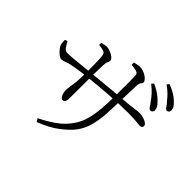

<svg xmlns="http://www.w3.org/2000/svg" viewBox="-188 -1069 1375 1375"><g transform="rotate(45 500.0 -381.5)"><path d="M848 -583Q836 -584 827 -599Q818 -614 802 -634Q788 -654 768 -676.5Q748 -699 717 -722L731 -739Q768 -722 794.5 -703.5Q821 -685 837 -667Q856 -649 863.5 -634.5Q871 -620 871 -606Q870 -595 863.5 -588.5Q857 -582 848 -583ZM316 27Q373 0 433 -41.5Q493 -83 533 -145Q560 -186 573 -237Q586 -288 591 -345.5Q596 -403 596 -462Q597 -548 597 -604Q597 -660 594 -692Q592 -706 572.5 -711.5Q553 -717 522 -720V-743Q536 -746 550.5 -749Q565 -752 577 -752Q594 -752 611 -745.5Q628 -739 641.5 -730Q655 -721 663.5 -710.5Q672 -700 672 -693Q672 -683 667.5 -678.5Q663 -674 658.5 -666.5Q654 -659 653 -640Q652 -616 651 -582.5Q650 -549 649 -516.5Q648 -484 647 -462Q646 -401 642 -339.5Q638 -278 623 -221Q608 -164 574 -118Q544 -77 482.5 -30Q421 17 331 51ZM352 -191Q341 -191 333 -202Q325 -213 321 -228Q317 -243 317 -256Q317 -275 320.5 -296Q324 -317 328 -352.5Q332 -388 332 -452Q332 -468 332 -492.5Q332 -517 331.5 -544.5Q331 -572 329.5 -594.5Q328 -617 325 -627Q321 -642 304 -647.5Q287 -653 257 -656V-677Q268 -680 282 -683Q296 -686 307 -686Q318 -686 333 -681Q348 -676 361.5 -668.5Q375 -661 384 -652Q393 -643 393 -634Q393 -624 390.5 -618.5Q388 -613 385 -605.5Q382 -598 381 -582Q380 -572 379.5 -553Q379 -534 378.5 -509.5Q378 -485 378 -456Q378 -413 377.5 -369.5Q377 -326 377 -293Q377 -260 377 -246Q377 -216 371.5 -203.5Q366 -191 352 -191ZM137 -391Q126 -391 110.5 -403Q95 -415 82 -430.5Q69 -446 64 -457Q60 -465 59 -481.5Q58 -498 58 -508L77 -515Q89 -493 103 -473Q117 -453 135 -453Q152 -453 179.5 -455Q207 -457 239 -460.5Q271 -464 300.5 -467Q330 -470 350 -472Q380 -475 416.5 -478.5Q453 -482 492 -486Q531 -490 568 -493Q605 -496 637 -499Q688 -503 717.5 -506Q747 -509 763 -511.5Q779 -514 788 -515Q797 -516 806 -516Q824 -516 844.5 -510.5Q865 -505 880 -495Q895 -485 895 -472Q895 -463 890 -457.5Q885 -452 873 -452Q863 -452 847.5 -454Q832 -456 808 -457.5Q784 -459 749 -459Q710 -459 659.5 -457Q609 -455 554.5 -451Q500 -447 447.5 -442Q395 -437 350 -432Q303 -427 267.5 -421Q232 -415 206 -410Q187 -406 170 -398.5Q153 -391 137 -391ZM931 -665Q921 -666 911.5 -681.5Q902 -697 885 -715Q869 -735 850 -754.5Q831 -774 798 -797L813 -814Q850 -799 876.5 -783Q903 -767 920 -749Q939 -732 947 -717.5Q955 -703 954 -688Q954 -677 947.5 -671Q941 -665 931 -665Z"/></g></svg>

Font: Noto Serif HK ExtraLight Light
Style: Regular
Weight: 300
Version: Version 2.002-H1;hotconv 1.1.0;makeotfexe 2.6.0